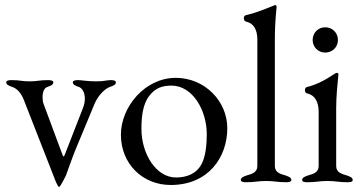

<svg xmlns="http://www.w3.org/2000/svg" viewBox="-20 -725 1448 767"><path d="M294 -378C308 -374 319 -356 319 -331C319 -320 317 -308 312 -295L240 -110C235 -96 233 -97 228 -111L154 -310C151 -318 150 -328 150 -337C150 -356 156 -374 170 -378C181 -382 193 -386 193 -396C193 -404 180 -405 173 -405C134 -405 133 -400 98 -400C63 -400 64 -405 25 -405C18 -405 5 -404 5 -396C5 -386 17 -382 28 -378C48 -372 64 -353 74 -329L196 -17C199 -8 211 22 216 22C221 22 243 -23 243 -23C243 -23 275 -112 280 -123L358 -311C372 -344 400 -372 420 -378C431 -382 443 -386 443 -396C443 -404 430 -405 423 -405C404 -405 399 -400 364 -400C329 -400 306 -405 291 -405C284 -405 271 -404 271 -396C271 -386 283 -382 294 -378Z M682 -414C559 -414 463 -298 463 -187C463 -70 550 14 662 14C812 14 888 -96 888 -213C888 -321 798 -414 682 -414ZM665 -383C750 -383 806 -284 806 -189C806 -150 802 -102 786 -71C766 -32 728 -16 683 -16C603 -16 545 -111 545 -210C545 -258 550 -309 577 -343C601 -374 629 -383 665 -383Z M1078 -62V-562C1078 -652 1085 -686 1085 -698C1085 -701 1082 -705 1079 -705C1078 -705 1078 -704 1077 -704C1045 -692 1012 -676 961 -664C957 -663 954 -658 954 -652C954 -646 957 -640 962 -639C995 -632 1008 -605 1008 -566V-62C1008 -35 985 -30 965 -24C954 -20 942 -16 942 -6C942 2 955 3 962 3C1001 3 1008 -2 1043 -2C1078 -2 1085 3 1124 3C1131 3 1144 2 1144 -6C1144 -16 1132 -20 1121 -24C1101 -30 1078 -35 1078 -62Z M1229 -565C1229 -537 1251 -515 1279 -515C1308 -515 1330 -537 1330 -565C1330 -594 1308 -616 1279 -616C1251 -616 1229 -594 1229 -565ZM1325 -434C1317 -434 1272 -393 1205 -377C1201 -376 1198 -370 1198 -365C1198 -359 1201 -353 1206 -352C1240 -345 1253 -315 1253 -279V-62C1253 -35 1230 -30 1210 -24C1199 -20 1187 -16 1187 -6C1187 2 1199 3 1207 3C1246 3 1253 -2 1288 -2C1323 -2 1331 3 1369 3C1378 3 1389 2 1389 -6C1389 -16 1377 -20 1366 -24C1346 -30 1323 -35 1323 -62V-294C1323 -339 1328 -388 1332 -429C1332 -432 1329 -434 1325 -434Z"/></svg>

Font: EB Garamond 12
Style: Regular
Weight: 400
Version: Version 0.016+